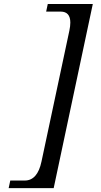

<svg xmlns="http://www.w3.org/2000/svg" viewBox="-20 -809 520 985"><path d="M255.4 156.2H24.4L32.7 117.2H106.9Q172.4 117.2 192.9 19.5L335.9 -651.9Q340.8 -675.3 340.8 -692.9Q340.8 -749.5 291 -749.5H216.8L225.1 -788.6H456.1Z"/></svg>

Font: Munson
Style: Italic
Weight: 400
Italic angle: -12°
Designer: Paul James MIller
Foundry: High-Logic / Made with FontCreator
Version: Version 2.10;May 5, 2019;FontCreator 11.5.0.2430 64-bit